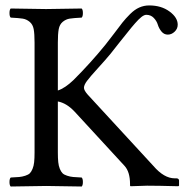

<svg xmlns="http://www.w3.org/2000/svg" viewBox="-20 -678 677 700"><path d="M523.9 -658.2Q567.9 -658.2 597.9 -636.2Q627.9 -614.3 627.9 -587.9Q627.9 -573.2 616.7 -562.5Q605.5 -551.8 591.8 -551.8Q578.1 -551.8 568.8 -563Q559.6 -574.2 555.4 -587.9Q551.3 -601.6 540.5 -612.8Q529.8 -624 513.2 -624Q505.9 -624 495.8 -616.2Q485.8 -608.4 472.2 -592.8Q458.5 -577.1 446.3 -561.5L415 -522.5L383.8 -482.9Q366.2 -461.4 337.4 -429.9Q308.6 -398.4 297.4 -383.3Q286.1 -368.2 286.1 -357.9Q286.1 -348.6 299.8 -333L539.1 -73.2Q578.1 -27.8 617.2 -27.8H624Q627.4 -27.8 630.1 -25.6Q632.8 -23.4 632.8 -20V-1L629.9 1Q555.2 -1 516.1 -1L456.1 1L454.1 -1V-6.8Q454.1 -51.3 434.1 -73.2L252 -271Q222.7 -302.2 190.9 -308.1V-122.1Q190.9 -100.6 192.4 -86.7Q193.8 -72.8 198.2 -62.3Q202.6 -51.8 208 -46.4Q213.4 -41 224.6 -37.4Q235.8 -33.7 246.8 -32.7Q257.8 -31.7 277.8 -30.8Q282.2 -26.4 282.2 -14.4Q282.2 -2.4 277.8 2Q178.2 0 148.9 0Q116.7 0 19 2Q14.6 -2.4 14.6 -14.4Q14.6 -26.4 19 -30.8Q39.1 -31.7 50 -32.7Q61 -33.7 72.3 -37.4Q83.5 -41 88.9 -46.4Q94.2 -51.8 98.6 -62.3Q103 -72.8 104.5 -86.7Q106 -100.6 106 -122.1V-522.9Q106 -554.7 102.8 -571.8Q99.6 -588.9 88.1 -598.4Q76.7 -607.9 62.7 -610.1Q48.8 -612.3 19 -613.8Q14.6 -618.2 14.6 -630.4Q14.6 -642.6 19 -647Q118.7 -645 147.9 -645Q180.2 -645 277.8 -647Q282.2 -642.6 282.2 -630.4Q282.2 -618.2 277.8 -613.8Q248 -612.3 234.1 -610.1Q220.2 -607.9 208.7 -598.4Q197.3 -588.9 194.1 -571.8Q190.9 -554.7 190.9 -522.9V-348.1Q216.8 -356.4 248 -386.2Q310.1 -448.2 363.8 -514.2L395.5 -555.2L426.3 -595.7Q438 -610.4 454.3 -626.7Q470.7 -643.1 487.8 -650.6Q504.9 -658.2 523.9 -658.2Z"/></svg>

Font: Linux Libertine G
Style: Regular
Weight: 400
Designer: Philipp H. Poll
Foundry: Philipp H. Poll
Version: Version 4.7.5